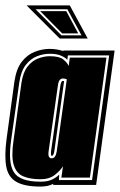

<svg xmlns="http://www.w3.org/2000/svg" viewBox="-27 -681 442 707"><path d="M122 6Q63 6 33 -11.5Q3 -29 -4 -67.5Q-11 -106 -3 -168L26 -380Q33 -428 53.5 -454Q74 -480 101.5 -490.5Q129 -501 156 -501Q171 -501 184 -498.5Q197 -496 206 -493V-495H395L327 0H169V-4Q150 6 122 6ZM122 -12Q148 -12 164 -19.5Q180 -27 191 -38L190 -18H312L375 -477H223L221 -461Q212 -470 196.5 -476.5Q181 -483 156 -483Q133 -483 109.5 -474Q86 -465 68 -442Q50 -419 44 -377L14 -165Q2 -82 24 -47Q46 -12 122 -12ZM122 -21Q83 -21 58 -32Q33 -43 23.5 -74Q14 -105 23 -165L52 -376Q58 -415 74.5 -436Q91 -457 113 -465.5Q135 -474 156 -474Q191 -474 205.5 -462.5Q220 -451 226 -438L230 -469H365L304 -27H199L205 -69Q196 -54 175.5 -37.5Q155 -21 122 -21ZM163 -98Q178 -98 182 -124L219 -389Q212 -392 204 -392Q198 -392 193 -386.5Q188 -381 186 -365L152 -124Q150 -109 153.5 -103.5Q157 -98 163 -98ZM164 -107Q162 -107 161 -110.5Q160 -114 161 -124L195 -364Q198 -383 204 -383Q207 -383 209 -382L173 -124Q170 -107 164 -107ZM230 -661 296 -539H193L71 -661ZM273 -551 221 -647H104L199 -551ZM261 -558H202L121 -640H217Z"/></svg>

Font: Alumni Sans Collegiate One SC
Style: Italic
Weight: 400
Italic angle: -8°
Designer: Robert E. Leuschke
Foundry: Robert E. Leuschke
Version: Version 1.100